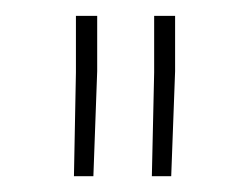

<svg xmlns="http://www.w3.org/2000/svg" viewBox="-20 -770 294 242"><path d="M102.5 -750V-680.2L97.7 -547.9H73.2L75.7 -678.7V-750ZM200.7 -750V-680.2L195.8 -547.9H171.4L174.3 -678.7V-750Z"/></svg>

Font: Vazirmatn RD Thin
Style: Regular
Weight: 100
Designer: Saber Rastikerdar
Foundry: Saber Rastikerdar
Version: Version 32.102